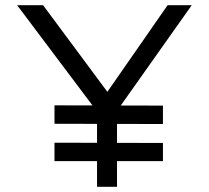

<svg xmlns="http://www.w3.org/2000/svg" viewBox="-20 -720 805 740"><path d="M354 0V-331L364 -277L46 -700H146L405 -351L384 -352L626 -700H719L419 -276L431 -339V0ZM190 -99V-170L608 -169V-99ZM190 -243V-314L608 -313V-242Z"/></svg>

Font: Lexend Exa Light
Style: Regular
Weight: 300
Designer: Bonnie Shaver-Troup, Thomas Jockin
Foundry: Lexend
Version: Version 1.007